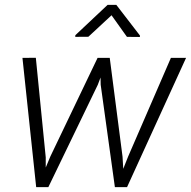

<svg xmlns="http://www.w3.org/2000/svg" viewBox="-20 -765 781 785"><path d="M71.8 0ZM167 -121.6V-80.1L186 -125.5L378.9 -528.3H428.7L481 -124.5L483.9 -74.7L503.9 -125L678.7 -528.3H740.7L499.5 0H449.7L391.6 -418.9L391.1 -448.2L379.9 -418.5L177.7 0H127.9L71.8 -528.3L126.5 -528.8ZM552.2 -619.6 551.8 -613.8 499 -614.3 436 -702.6 341.3 -614.7 287.6 -614.3 288.1 -621.1 419.9 -745.1H455.6Z"/></svg>

Font: Roboto Light
Style: Italic
Weight: 300
Italic angle: -12°
Designer: Google
Version: Version 2.134; 2016; ttfautohint (v1.6)